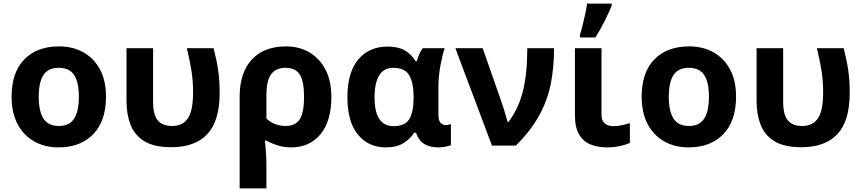

<svg xmlns="http://www.w3.org/2000/svg" viewBox="-20 -816 4835 1076"><path d="M574 -274Q574 -138 502.5 -64Q431 10 308 10Q232 10 172.5 -23Q113 -56 79 -119.5Q45 -183 45 -274Q45 -410 116 -483Q187 -556 311 -556Q388 -556 447 -523Q506 -490 540 -427.5Q574 -365 574 -274ZM197 -274Q197 -193 223.5 -151.5Q250 -110 310 -110Q369 -110 395.5 -151.5Q422 -193 422 -274Q422 -355 395.5 -395.5Q369 -436 309 -436Q250 -436 223.5 -395.5Q197 -355 197 -274Z M940 9Q842 9 787.5 -25.5Q733 -60 711 -118.5Q689 -177 689 -249V-546H838V-244Q838 -173 864 -141.5Q890 -110 945 -110Q1004 -110 1033 -153Q1062 -196 1062 -300Q1062 -365 1052.5 -422.5Q1043 -480 1027 -546H1177Q1194 -481 1202.5 -423.5Q1211 -366 1211 -296Q1211 -139 1142.5 -65Q1074 9 940 9Z M1837 -273Q1837 -137 1776 -63.5Q1715 10 1611 10Q1573 10 1537 -1Q1501 -12 1474 -28H1465Q1467 -5 1470 33Q1473 71 1473 103V240H1323V-274Q1323 -408 1391 -482Q1459 -556 1583 -556Q1657 -556 1714 -522.5Q1771 -489 1804 -426Q1837 -363 1837 -273ZM1580 -436Q1526 -436 1499.5 -400Q1473 -364 1473 -281V-152Q1494 -131 1522.5 -120.5Q1551 -110 1580 -110Q1636 -110 1660 -148Q1684 -186 1684 -273Q1684 -360 1660 -398Q1636 -436 1580 -436Z M2141 10Q2045 10 1986 -61.5Q1927 -133 1927 -271Q1927 -411 1988 -483Q2049 -555 2152 -555Q2210 -555 2247 -534.5Q2284 -514 2309 -473H2316Q2321 -490 2329 -510.5Q2337 -531 2349 -546H2472Q2461 -514 2449 -453Q2437 -392 2437 -325V-173Q2437 -139 2449.5 -127Q2462 -115 2478 -115Q2485 -115 2494 -117Q2503 -119 2507 -120V-3Q2500 1 2478.5 5.5Q2457 10 2440 10Q2390 10 2359 -8Q2328 -26 2311 -72H2301Q2279 -38 2241 -14Q2203 10 2141 10ZM2186 -109Q2248 -109 2272.5 -146.5Q2297 -184 2298 -266V-272Q2298 -352 2273.5 -394Q2249 -436 2184 -436Q2131 -436 2105 -393.5Q2079 -351 2079 -270Q2079 -109 2186 -109Z M2532 -546H2685L2791 -243Q2799 -221 2809 -186.5Q2819 -152 2825 -132H2829Q2886 -207 2910.5 -305.5Q2935 -404 2935 -546H3085Q3085 -438 3066.5 -345.5Q3048 -253 3001.5 -168.5Q2955 -84 2871 0H2737Z M3351 -546V-171Q3351 -140 3369 -124.5Q3387 -109 3416 -109Q3441 -109 3464 -114Q3487 -119 3510 -126V-15Q3488 -5 3454.5 2.5Q3421 10 3382 10Q3331 10 3290.5 -6Q3250 -22 3226 -61.5Q3202 -101 3202 -171V-546ZM3230 -606V-621Q3238 -645 3245.5 -676Q3253 -707 3260 -739Q3267 -771 3270 -796H3408V-784Q3392 -745 3369 -699Q3346 -653 3317 -606Z M4105 -274Q4105 -138 4033.5 -64Q3962 10 3839 10Q3763 10 3703.5 -23Q3644 -56 3610 -119.5Q3576 -183 3576 -274Q3576 -410 3647 -483Q3718 -556 3842 -556Q3919 -556 3978 -523Q4037 -490 4071 -427.5Q4105 -365 4105 -274ZM3728 -274Q3728 -193 3754.5 -151.5Q3781 -110 3841 -110Q3900 -110 3926.5 -151.5Q3953 -193 3953 -274Q3953 -355 3926.5 -395.5Q3900 -436 3840 -436Q3781 -436 3754.5 -395.5Q3728 -355 3728 -274Z M4471 9Q4373 9 4318.5 -25.5Q4264 -60 4242 -118.5Q4220 -177 4220 -249V-546H4369V-244Q4369 -173 4395 -141.5Q4421 -110 4476 -110Q4535 -110 4564 -153Q4593 -196 4593 -300Q4593 -365 4583.5 -422.5Q4574 -480 4558 -546H4708Q4725 -481 4733.5 -423.5Q4742 -366 4742 -296Q4742 -139 4673.5 -65Q4605 9 4471 9Z"/></svg>

Font: Noto IKEA Latin
Style: Bold
Weight: 700
Designer: Monotype Design Team
Foundry: Monotype Imaging Inc.
Version: Version 1.0